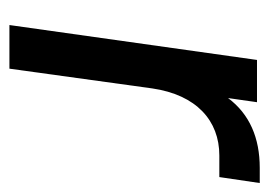

<svg xmlns="http://www.w3.org/2000/svg" viewBox="-104 -482 585 418"><g transform="rotate(90 189.0 -272.5)"><path d="M34 0H129L172 -311C186 -407 242 -457 318 -457H365L378 -545H345C280 -545 228 -523 193 -476L202 -539H110Z"/></g></svg>

Font: Mluvka Medium
Style: Italic
Weight: 500
Italic angle: -8°
Designer: Modified by Jiří Krblich, Original typeface by Gumpita Rahayu
Foundry: Gumpita Rahayu & Jiří Krblich
Version: Version 2.000;Glyphs 3.1.1 (3134)